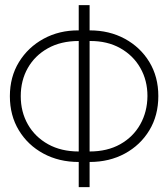

<svg xmlns="http://www.w3.org/2000/svg" viewBox="-20 -748 672 768"><path d="M338.4 -100.1V0.5H294.9V-100.1Q215.8 -100.1 153.6 -133.8Q91.3 -167.5 55.4 -226.8Q19.5 -286.1 19.5 -363.3Q19.5 -440.4 55.9 -499.8Q92.3 -559.1 154.5 -593Q216.8 -627 294.4 -626.5H294.9V-727.5H338.4V-626.5H338.9Q417.5 -626.5 479.5 -592.8Q541.5 -559.1 577.4 -500Q613.3 -440.9 613.3 -363.8Q613.3 -286.1 577.4 -226.8Q541.5 -167.5 479.5 -133.8Q417.5 -100.1 338.4 -100.1ZM294.9 -142.1V-584Q223.6 -584 171.6 -554.9Q119.6 -525.9 91.3 -476.1Q63 -426.3 63 -363.3Q63 -300.3 91.6 -250.2Q120.1 -200.2 172.4 -171.1Q224.6 -142.1 294.9 -142.1ZM338.4 -584V-142.1Q409.2 -142.1 460.9 -171.1Q512.7 -200.2 541 -250.5Q569.3 -300.8 569.8 -363.8Q569.8 -426.3 541.3 -476.3Q512.7 -526.4 460.9 -555.4Q409.2 -584.5 339.4 -584Z"/></svg>

Font: Inter Display Extra Light
Style: Regular
Weight: 200
Designer: Rasmus Andersson
Foundry: rsms
Version: Version 4.000;git-4fc901f